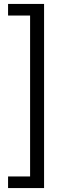

<svg xmlns="http://www.w3.org/2000/svg" viewBox="-20 -762 358 976"><path d="M21 194V135H133V-683H21V-742H204V194Z"/></svg>

Font: Montserrat Thin
Style: Regular
Weight: 400
Version: Version 9.000